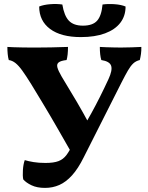

<svg xmlns="http://www.w3.org/2000/svg" viewBox="-20 -908 724 937"><path d="M199.8 9Q160.6 9 133.8 -3.8Q107 -16.6 93.4 -32.6Q90 -50 91.8 -78.2Q93.6 -106.4 100.8 -126.6Q118.4 -121.2 143.5 -117Q168.6 -112.8 202 -112.8Q242.2 -112.8 265.5 -121.7Q288.8 -130.6 304.4 -151.5Q320 -172.4 337.4 -208.8Q383.8 -279.4 425.5 -354.9Q467.2 -430.4 509.4 -521.8Q529.6 -565.2 522.4 -586.9Q515.2 -608.6 474.4 -615Q470.8 -627.2 469 -642.8Q467.2 -658.4 467.2 -679Q480 -678 497.9 -677.5Q515.8 -677 534.7 -676.5Q553.6 -676 569.6 -676Q593.8 -676 622.9 -677Q652 -678 669.8 -679Q670.2 -660.8 668 -644.9Q665.8 -629 662.2 -615Q643.4 -610.6 630.4 -598.5Q617.4 -586.4 604.4 -564Q591.4 -541.6 573.2 -505.8L388.8 -140.6Q361.6 -85.6 332 -52.7Q302.4 -19.8 269.8 -5.4Q237.2 9 199.8 9ZM332.8 -155.8Q296 -220.4 259.3 -284.2Q222.6 -348 189.3 -403.2Q156 -458.4 132 -497.8Q106.6 -538.6 88.8 -563.3Q71 -588 55.6 -600.2Q40.2 -612.4 22.8 -615Q19.2 -627.6 17.6 -644.2Q16 -660.8 16 -679Q27.8 -678 46.6 -677.5Q65.4 -677 87 -676.5Q108.6 -676 128.6 -676Q148.6 -676 162.2 -676Q186.2 -676 228.8 -676.7Q271.4 -677.4 311.8 -679Q311.8 -658 310 -642.1Q308.2 -626.2 305 -615Q277.2 -611.8 266.5 -603.6Q255.8 -595.4 260.1 -579Q264.4 -562.6 280.6 -534.8Q304.6 -494.6 322.4 -465.2Q340.2 -435.8 355.4 -410.1Q370.6 -384.4 385.9 -356.8Q401.2 -329.2 421.2 -292.4ZM374.6 -727Q277.6 -727 224.4 -766.7Q171.2 -806.4 171.2 -876.2Q193 -885 224.9 -887.5Q256.8 -890 284.2 -886Q293.2 -831 316.2 -806.9Q339.2 -782.8 384.6 -782.8Q432.4 -782.8 453.9 -806.9Q475.4 -831 480.4 -886Q507.4 -889.8 539.4 -887.5Q571.4 -885.2 592.8 -876.2Q592.8 -830.2 567.2 -796.8Q541.6 -763.4 492.6 -745.2Q443.6 -727 374.6 -727Z"/></svg>

Font: Vollkorn
Style: Regular
Weight: 400
Designer: Friedrich Althausen
Foundry: Friedrich Althausen
Version: Version 4.104